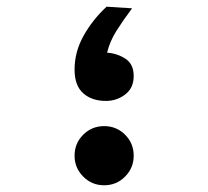

<svg xmlns="http://www.w3.org/2000/svg" viewBox="-20 -547 626 577"><path d="M293 9.8Q255.9 9.8 230 -16.4Q204.1 -42.5 204.1 -79.1Q204.1 -116.2 230 -142.1Q255.9 -168 293 -168Q330.1 -168 356 -142.1Q381.8 -116.2 381.8 -79.1Q381.8 -42.5 356 -16.4Q330.1 9.8 293 9.8ZM298.3 -243.7Q255.9 -243.7 230 -266.8Q204.1 -290 204.1 -337.9Q204.1 -390.6 230.7 -438.7Q257.3 -486.8 300.3 -526.9L377 -522Q350.1 -486.3 330.1 -454.6Q310.1 -422.9 301.8 -388.7Q332 -386.7 356.9 -370.6Q381.8 -354.5 381.8 -318.4Q381.8 -282.7 356.4 -263.2Q331.1 -243.7 298.3 -243.7Z"/></svg>

Font: CaskaydiaMono NF
Style: Bold
Weight: 700
Designer: Aaron Bell
Foundry: Saja Typeworks
Version: Version 2111.001; ttfautohint (v1.8.4);Nerd Fonts 3.1.1